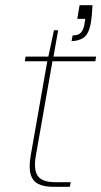

<svg xmlns="http://www.w3.org/2000/svg" viewBox="-20 -723 392 743"><path d="M187 0Q151 0 128.5 -11Q106 -22 98.5 -49Q91 -76 99 -122L163 -486H76L79 -504H167L189 -606H205L187 -504H352L349 -486H183L119 -122Q109 -67 126 -42.5Q143 -18 193 -18H254L250 0ZM257 -564 261 -586Q283 -586 292.5 -596Q302 -606 306 -625L310 -650H279L288 -703H338Q337 -681 335.5 -666Q334 -651 332 -637Q324 -591 304 -577.5Q284 -564 257 -564Z"/></svg>

Font: DM Sans Thin
Style: Italic
Weight: 250
Italic angle: -10°
Designer: Colophon Foundry, Jonny Pinhorn
Foundry: Colophon Foundry
Version: Version 4.004;gftools[0.9.30]